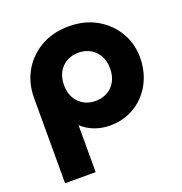

<svg xmlns="http://www.w3.org/2000/svg" viewBox="-132 -640 914 965"><g transform="rotate(-20 325.5 -157.5)"><path d="M53 210V-245.5Q53 -325 89.2 -388.2Q125.5 -451.5 190 -488.2Q254.5 -525 339.5 -525Q424 -525 488 -488.2Q552 -451.5 587.8 -390.2Q623.5 -329 623.5 -255Q623.5 -198 604.5 -148.8Q585.5 -99.5 551 -62.8Q516.5 -26 469.5 -5.5Q422.5 15 366 15Q323 15 284.2 0.5Q245.5 -14 216.5 -41V210ZM339.5 -126Q375 -126 403 -141.8Q431 -157.5 447 -186.5Q463 -215.5 463 -255Q463 -295 446.8 -323.8Q430.5 -352.5 402.8 -368.2Q375 -384 339.5 -384Q304.5 -384 276.5 -368.2Q248.5 -352.5 232.5 -323.8Q216.5 -295 216.5 -255Q216.5 -215.5 232.5 -186.5Q248.5 -157.5 276.2 -141.8Q304 -126 339.5 -126Z"/></g></svg>

Font: Geologica Thin Roman
Style: Bold
Weight: 700
Version: Version 1.010;gftools[0.9.28]